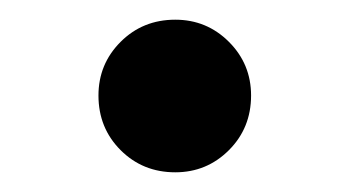

<svg xmlns="http://www.w3.org/2000/svg" viewBox="-20 -396 355 195"><path d="M158 -221Q125 -221 102.5 -243.5Q80 -266 80 -299Q80 -331 102.5 -353.5Q125 -376 158 -376Q190 -376 212.5 -353.5Q235 -331 235 -299Q235 -266 212.5 -243.5Q190 -221 158 -221Z"/></svg>

Font: Arima Thin
Style: Bold
Weight: 700
Version: Version 1.100